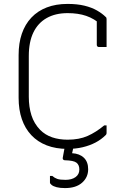

<svg xmlns="http://www.w3.org/2000/svg" viewBox="-20 -740 640 980"><path d="M325 20Q265 20 218.5 2Q172 -16 140 -50Q108 -84 91.5 -132Q75 -180 75 -241V-459Q75 -520 91.5 -568Q108 -616 140 -650Q172 -684 218.5 -702Q265 -720 325 -720Q374 -720 411 -711Q448 -702 475 -686.5Q502 -671 520 -653Q522 -652 522.5 -650Q523 -648 523.5 -646Q524 -644 524 -643Q524 -608 524 -571.5Q524 -535 524 -500Q514 -500 504.5 -500Q495 -500 485 -500Q480 -500 477 -503Q474 -506 474 -511Q474 -537 474 -562.5Q474 -588 474 -613.5Q474 -639 474 -664L497 -613Q461 -645 420 -659Q379 -673 325 -673Q263 -673 218.5 -648Q174 -623 150.5 -574.5Q127 -526 127 -454V-246Q127 -194 140.5 -151.5Q154 -109 185 -77Q211 -51 246.5 -39Q282 -27 325 -27Q384 -27 427 -46Q470 -65 512 -100H524Q524 -95 524 -89.5Q524 -84 524 -78.5Q524 -73 524 -68.5Q524 -64 524 -61Q524 -58 523 -55.5Q522 -53 520 -51Q497 -28 467.5 -12.5Q438 3 402 11.5Q366 20 325 20ZM430 124Q430 165 399 192.5Q368 220 312 220Q286 220 269 215.5Q252 211 243.5 204Q235 197 235 192Q235 184 235 178.5Q235 173 235 168Q235 163 235 158H247Q258 168 272 173Q286 178 314 178Q346 178 365.5 164Q385 150 385 125Q385 102 370.5 90.5Q356 79 311 78Q306 78 303 75Q300 72 300 67Q302 57 303.5 47.5Q305 38 307 28.5Q309 19 310.5 10Q312 1 314 -9Q315 -16 318.5 -18.5Q322 -21 331.5 -21.5Q341 -22 361 -22Q360 -16 358.5 -9.5Q357 -3 356 3.5Q355 10 353.5 16.5Q352 23 351 29L348 42Q386 44 408 65Q430 86 430 124Z"/></svg>

Font: Recursive Monospace Light
Style: Regular
Weight: 300
Version: Version 1.047